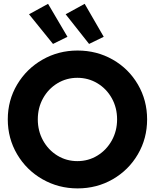

<svg xmlns="http://www.w3.org/2000/svg" viewBox="-20 -997 826 1024"><path d="M21.5 -360.4Q21.5 -461.9 71.3 -545.9Q121.1 -629.9 206.3 -678.7Q291.5 -727.5 393.6 -727.5Q496.6 -727.5 581.5 -679Q666.5 -630.4 715.6 -546.1Q764.6 -461.9 764.6 -360.4Q764.6 -258.3 715.3 -174.1Q666 -89.8 581.3 -41Q496.6 7.8 393.6 7.8Q292 7.8 206.5 -41Q121.1 -89.8 71.3 -174.3Q21.5 -258.8 21.5 -360.4ZM604.5 -360.4Q604.5 -422.4 576.4 -472.9Q548.3 -523.4 499.8 -552.7Q451.2 -582 392.6 -582Q334.5 -582 286.1 -552.7Q237.8 -523.4 209.7 -472.9Q181.6 -422.4 181.6 -360.4Q181.6 -298.8 209.5 -248Q237.3 -197.3 285.6 -167.5Q334 -137.7 392.6 -137.7Q451.7 -137.7 500 -167.5Q548.3 -197.3 576.4 -248Q604.5 -298.8 604.5 -360.4ZM134.8 -920.9 236.3 -976.6 339.8 -800.8 262.7 -762.7ZM330.1 -920.9 431.6 -976.6 533.2 -800.8 455.1 -762.7Z"/></svg>

Font: Reddit Sans Strawberry ExBold
Style: Regular
Weight: 800
Designer: Stephen Hutchings
Foundry: Reddit
Version: Version 1.013